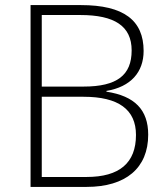

<svg xmlns="http://www.w3.org/2000/svg" viewBox="-20 -734 661 754"><path d="M100 0H320C474 0 562 -74 562 -205C562 -303 509 -357 398 -374V-377C494 -393 544 -451 544 -534C544 -654 466 -714 298 -714H100ZM144 -394V-675H296C429 -675 497 -632 497 -536C497 -439 440 -394 308 -394ZM144 -39V-354H308C445 -354 514 -304 514 -204C514 -94 449 -39 320 -39Z"/></svg>

Font: Kathrein 35 Thin
Style: Regular
Weight: 250
Designer: Lazydogs Typefoundry, based on Open Sans by Ascender Corporation
Foundry: Lazydogs Typefoundry
Version: Version 1.003;PS 001.003;hotconv 1.0.88;makeotf.lib2.5.64775